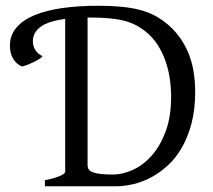

<svg xmlns="http://www.w3.org/2000/svg" viewBox="-20 -650 745 670"><path d="M285.6 -588.9V-75.2Q285.6 -64.5 290.5 -57.6Q297.4 -49.3 316.9 -45.2Q336.4 -41 374.5 -41Q408.2 -41 444.1 -57.4Q480 -73.7 509.5 -107.2Q539.1 -140.6 558.1 -191.4Q577.1 -242.2 577.1 -311Q577.1 -344.2 572.3 -376.7Q567.4 -409.2 556.9 -438.7Q546.4 -468.3 529.8 -493.9Q513.2 -519.5 489.7 -538.6Q471.7 -553.2 452.6 -563Q433.6 -572.8 410.2 -578.4Q386.7 -584 357.4 -586.4Q328.1 -588.9 289.6 -588.9ZM14.6 -489.7Q14.6 -526.9 37.1 -553.5Q59.6 -580.1 100.1 -596.9Q140.6 -613.8 197 -621.8Q253.4 -629.9 321.3 -629.9Q360.8 -629.9 392.3 -627.4Q423.8 -625 449.5 -619.9Q475.1 -614.7 495.8 -606.7Q516.6 -598.6 535.2 -586.9Q569.8 -564.9 593.8 -536.6Q617.7 -508.3 632.8 -475.6Q647.9 -442.9 654.5 -406Q661.1 -369.1 661.1 -330.1Q661.1 -269 648.7 -220.9Q636.2 -172.9 615.2 -136Q594.2 -99.1 566.4 -73.5Q538.6 -47.9 508.1 -31.5Q477.5 -15.1 445.8 -7.6Q414.1 0 385.3 0H136.7V-21Q169.9 -27.8 188.7 -35.9Q207.5 -43.9 207.5 -50.8V-584Q148.4 -576.2 121.6 -556.4Q94.7 -536.6 94.7 -505.9Q94.7 -488.3 104 -474.6Q113.3 -460.9 128.4 -454.1Q127 -451.2 119.4 -445.8Q111.8 -440.4 101.1 -435.1Q90.3 -429.7 78.4 -424.8Q66.4 -419.9 56.2 -418Q38.1 -425.8 26.4 -444.3Q14.6 -462.9 14.6 -489.7Z"/></svg>

Font: Gentium
Style: Regular
Weight: 400
Designer: J. Victor Gaultney
Version: Version 1.03; 2011; OFL 1.1 release